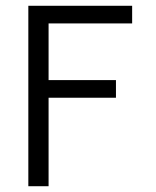

<svg xmlns="http://www.w3.org/2000/svg" viewBox="-20 -644 540 664"><path d="M78 0V-624H437V-563H148V-367H381V-306H148V0Z"/></svg>

Font: Inconsolata Nerd Font Mono
Style: Regular
Weight: 400
Monospace: yes
Designer: Raph Levien, Cyreal, Brenton Simpson
Foundry: Raph Levien, Cyreal, Google
Version: Version 3.000; ttfautohint (v1.8.3);Nerd Fonts 3.0.2